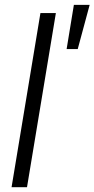

<svg xmlns="http://www.w3.org/2000/svg" viewBox="-20 -782 394 802"><path d="M213.4 -727.5 92.8 0H28.3L148.9 -727.5ZM258.3 -577.1 288.6 -761.7H354.5L304.7 -577.1Z"/></svg>

Font: Inter 24pt Light
Style: Italic
Weight: 300
Italic angle: -9.3988°
Designer: Rasmus Andersson
Foundry: rsms
Version: Version 4.001;git-66647c0bb